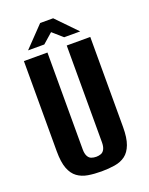

<svg xmlns="http://www.w3.org/2000/svg" viewBox="-140 -804 688 889"><g transform="rotate(-20 203.5 -359.5)"><path d="M204 12Q168 12 138 7Q108 2 86 -14Q64 -30 52 -61.5Q40 -93 40 -147V-591H156V-114Q156 -93 162.5 -80.5Q169 -68 180 -64Q191 -60 204 -60Q216 -60 227 -64Q238 -68 244.5 -80.5Q251 -93 251 -114V-591H367V-147Q367 -94 355 -62Q343 -30 321.5 -14Q300 2 269.5 7Q239 12 204 12ZM75 -631 171 -731H235L332 -631H253L204 -674L155 -631Z"/></g></svg>

Font: Alumni Sans
Style: Bold
Weight: 700
Designer: Robert E. Leuschke
Foundry: Robert E. Leuschke
Version: Version 1.018